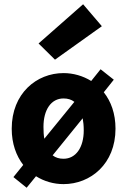

<svg xmlns="http://www.w3.org/2000/svg" viewBox="-20 -852 597 901"><path d="M184 -257C184 -337 220 -390 278 -390C298 -390 315 -385 329 -374L188 -201C185 -217 184 -236 184 -257ZM105 29 149 -25C187 -1 232 12 278 12C405 12 522 -83 522 -248C522 -319 501 -376 467 -419L514 -478L452 -527L408 -472C369 -496 324 -509 278 -509C152 -509 35 -414 35 -248C35 -178 56 -121 89 -78L43 -21ZM238 -572 458 -729 370 -832 161 -648ZM278 -107C258 -107 241 -112 227 -123L368 -297C371 -281 373 -262 373 -240C373 -160 336 -107 278 -107Z"/></svg>

Font: DAIFUKU Sans
Style: Bold
Weight: 700
Designer: Original font ‘Source Han Sans JP’ : Paul D. Hunt
Foundry: Daifuku
Version: Version 1.000